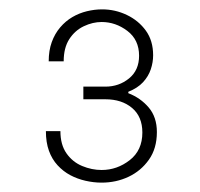

<svg xmlns="http://www.w3.org/2000/svg" viewBox="-20 -827 427 410"><path d="M197 -437Q180 -437 162.5 -441Q145 -445 130 -453Q115 -461 103 -474Q91 -487 84.5 -505Q78 -523 78 -547H109Q109 -518 122 -499.5Q135 -481 155.5 -472.5Q176 -464 197 -464Q230 -464 257 -485Q284 -506 284 -544Q284 -578 262 -596.5Q240 -615 205 -615H158V-642H205Q234 -642 255.5 -659.5Q277 -677 277 -708Q277 -742 252 -761Q227 -780 197 -780Q178 -780 159 -771Q140 -762 128 -743.5Q116 -725 116 -696H84Q84 -719 90.5 -737Q97 -755 108.5 -768.5Q120 -782 134.5 -790.5Q149 -799 165.5 -803Q182 -807 198 -807Q226 -807 251 -795Q276 -783 291.5 -761.5Q307 -740 307 -709Q307 -694 302 -679Q297 -664 285.5 -651.5Q274 -639 254 -631V-628Q280 -618 297.5 -597.5Q315 -577 315 -545Q315 -510 298 -486Q281 -462 254.5 -449.5Q228 -437 197 -437Z"/></svg>

Font: Be Vietnam Pro Variable Thin
Style: Regular
Weight: 100
Designer: Lam Bao, Tony Le, Vietanh Nguyen
Foundry: Yellow Type Foundry
Version: Version 1.002